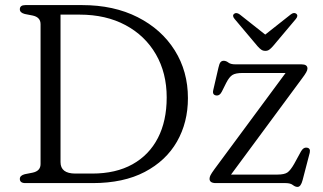

<svg xmlns="http://www.w3.org/2000/svg" viewBox="-20 -720 1269 755"><path d="M58 -16.5Q58 -30 77.5 -35L108 -41Q139.5 -47.5 139.5 -75V-625Q139.5 -652.5 108 -659L77.5 -665Q58 -670 58 -683.5Q58 -700 80 -700H302.5Q427.5 -700 521.2 -652.5Q615 -605 667 -522.2Q719 -439.5 719 -334Q719 -238.5 675.8 -163Q632.5 -87.5 549 -43.8Q465.5 0 344 0H80Q58 0 58 -16.5ZM342.5 -37.5Q435.5 -37.5 501 -74Q566.5 -110.5 601 -177.5Q635.5 -244.5 635.5 -337Q635.5 -433 593 -506.5Q550.5 -580 473.5 -621.2Q396.5 -662.5 293 -662.5H218V-82.5Q218 -37.5 276.5 -37.5ZM1165.5 -408.5 888.5 -33.5H1070.5Q1098.5 -33.5 1110.5 -42Q1122.5 -50.5 1137 -76L1163.5 -124.5Q1173 -141 1185.5 -139.5Q1202 -138 1198 -119.5L1170 -12Q1163 15 1150 15Q1141 15 1131.5 7.5Q1122 0 1103 0H829Q804 0 804 -17Q804 -23.5 807.8 -31Q811.5 -38.5 823.5 -55L1103 -433H934Q906.5 -433 894 -425.2Q881.5 -417.5 869.5 -394L852.5 -360Q844 -343 831 -344.5Q814 -346.5 818.5 -365.5L839 -454Q842.5 -470 847.2 -475.5Q852 -481 859.5 -481Q869 -481 878 -474Q887 -467 905.5 -467H1165.5Q1189 -467 1189 -450.5Q1189 -444.5 1184.2 -435.8Q1179.5 -427 1165.5 -408.5ZM1053 -538Q1045.5 -529.5 1039 -524.8Q1032.5 -520 1023.5 -520Q1014 -520 1007.2 -524.8Q1000.5 -529.5 993 -538L902.5 -645.5Q891.5 -658.5 901 -666Q910 -672.5 923 -663L1023 -584L1123 -663Q1136 -673 1145 -666Q1154 -658.5 1143.5 -645.5Z"/></svg>

Font: Fraunces 9pt Soft Light
Style: Regular
Weight: 300
Version: Version 1.000;[0bf87f6ff]